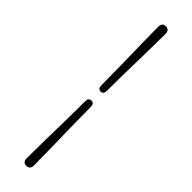

<svg xmlns="http://www.w3.org/2000/svg" viewBox="-290 -711 815 815"><g transform="rotate(45 117.5 -303.0)"><path d="M134.5 -353Q134.5 -330.5 118 -330.5Q101 -330.5 101 -353Q101 -415 99.8 -477.8Q98.5 -540.5 97.2 -597.2Q96 -654 96 -697.5Q96 -722.5 117.5 -722.5Q139.5 -722.5 139.5 -697.5Q139.5 -654 138.2 -597.2Q137 -540.5 135.8 -477.5Q134.5 -414.5 134.5 -353ZM100.5 -254Q100.5 -276 118 -276Q134.5 -276 134.5 -254Q134.5 -192 135.8 -129Q137 -66 138.2 -9.5Q139.5 47 139.5 91Q139.5 115.5 117 115.5Q96 115.5 96 91Q96 47 97 -9.8Q98 -66.5 99.2 -129.2Q100.5 -192 100.5 -254Z"/></g></svg>

Font: Fraunces 144pt S050
Style: Regular
Weight: 400
Version: Version 1.000; ttfautohint (v1.8.3)